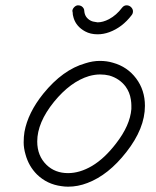

<svg xmlns="http://www.w3.org/2000/svg" viewBox="-20 -683 587 722"><path d="M286 -660Q297 -653 297 -641Q298 -629 304 -620Q317 -602 341 -600L347 -599Q367 -599 390 -611Q418 -626 439 -654Q446 -663 456 -663Q466 -663 473 -656Q480 -649 480 -640.5Q480 -632 475 -626Q440 -580 391 -562Q369 -554 347 -554Q320 -554 300 -565Q267 -583 257 -615Q253 -627 253 -639Q253 -640 252 -640Q252 -649 259 -656Q266 -663 273.5 -663Q281 -663 286 -660ZM236 19Q223 19 211 17Q157 10 119 -27Q88 -58 76 -102Q69 -126 69 -147.5Q69 -169 72 -187Q85 -259 143 -331Q216 -421 301 -445Q329 -454 355.5 -454Q382 -454 405 -447Q459 -432 492 -388Q525 -344 525 -285Q525 -200 455 -111Q388 -25 309 5Q273 19 236 19ZM474 -273Q474 -279 474 -287.5Q474 -296 472 -309Q468 -336 452 -358Q429 -388 391 -399Q375 -403 356 -403Q337 -403 315 -397Q245 -376 183 -300Q120 -222 120 -151Q120 -97 155 -63Q187 -32 236 -32Q280 -32 326 -59Q373 -87 416 -143Q469 -211 474 -273Z"/></svg>

Font: TT2020Base
Style: Italic
Weight: 400
Italic angle: -15°
Version: Version 0.2.000